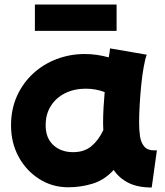

<svg xmlns="http://www.w3.org/2000/svg" viewBox="-20 -774 731 853"><path d="M283 58Q212 58 154 21Q96 -16 62.5 -78Q29 -140 29 -217Q29 -289 55.5 -347.5Q82 -406 128 -448Q174 -490 233 -512Q292 -534 356 -534Q411 -534 463 -519Q467 -539 469 -559L632 -531Q625 -513 618.5 -477Q612 -441 607.5 -396.5Q603 -352 600.5 -307.5Q598 -263 598 -227Q598 -197 602 -169Q606 -141 620.5 -123.5Q635 -106 664 -106H677L654 59Q591 59 550 38Q509 17 485 -19Q444 26 391.5 42Q339 58 283 58ZM184 -198Q189 -152 222 -125Q255 -98 305 -98Q354 -98 386 -124.5Q418 -151 439 -196Q438 -211 438 -227Q438 -261 440 -296Q442 -331 445 -365Q405 -380 361 -380Q310 -380 269.5 -360Q229 -340 206 -303.5Q183 -267 183 -220Q183 -214 183 -208.5Q183 -203 184 -198ZM498 -637H135V-754H498Z"/></svg>

Font: KN Bobohei
Style: Bold
Weight: 700
Designer: Kingnam Type Foundry
Version: Version 1.710;March 18, 2023